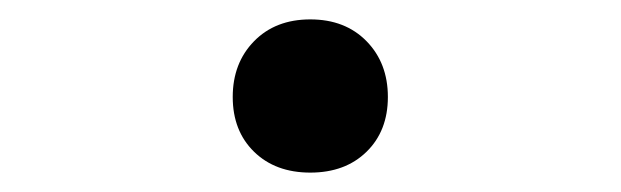

<svg xmlns="http://www.w3.org/2000/svg" viewBox="-20 -443 640 198"><path d="M300 -265Q264 -265 242 -286.5Q220 -308 220 -343Q220 -378 242 -400.5Q264 -423 300 -423Q336 -423 358 -400.5Q380 -378 380 -343Q380 -308 358 -286.5Q336 -265 300 -265Z"/></svg>

Font: Pitagon Sans Mono Light
Style: Regular
Weight: 300
Monospace: yes
Designer: Travis Tran
Foundry: Pitagon
Version: Version 1.001; ttfautohint (v1.8.4.7-5d5b);gftools[0.9.26]